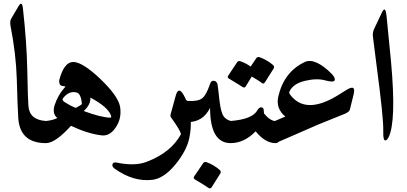

<svg xmlns="http://www.w3.org/2000/svg" viewBox="-20 -761 2208 1041"><path d="M79 -725Q99 -760 104 -718Q125 -532 128 -378Q131 -222 134 -189Q138 -111 229 -105Q260 -103 264 -75Q265 -70 264.5 -60.5Q264 -51 262 -38Q258 -14 251 1Q245 15 229 15Q88 15 79 -121Q77 -152 75 -205Q73 -258 71 -332Q69 -400 60.5 -472Q52 -544 37 -621Q32 -647 42 -662Z M365 -79Q280 15 229 15Q211 15 200 -9Q165 -98 229 -105Q250 -107 265.5 -111.5Q281 -116 291 -121Q261 -145 277 -193Q285 -218 299 -242.5Q313 -267 335 -291Q330 -294 318 -295Q306 -297 303 -307Q300 -319 301 -326Q327 -425 377 -425Q427 -425 524 -333Q620 -241 631 -183Q643 -110 596 -55Q568 -23 531 -27Q455 -36 365 -79ZM470 -232Q473 -195 434 -159Q525 -125 577 -123Q586 -123 582 -134Q567 -180 470 -232ZM391 -176Q424 -193 424 -198Q419 -256 393 -260Q354 -269 323 -230Q313 -218 331 -207Q345 -198 360 -190Q375 -182 391 -176Z M601 153Q586 142 590 129Q594 116 615 121Q712 141 776 116Q907 66 961 -33Q960 -51 909 -122Q902 -130 905 -141L933 -243Q950 -303 985 -228Q1031 -126 1006 -11Q991 58 930 132Q869 206 806 214Q703 226 601 153Z M1160 -300Q1162 -290 1164 -268.5Q1166 -247 1170 -215Q1178 -151 1192 -131Q1207 -110 1236 -104Q1264 -98 1270 -73Q1272 -67 1270.5 -58Q1269 -49 1266 -35Q1254 15 1231 15Q1119 15 1119 -176Q1080 -98 996 -99Q943 -99 933 -149Q926 -190 942 -208Q966 -235 987 -220Q993 -216 996 -214Q1053 -210 1076 -228Q1099 -246 1118 -304Q1125 -326 1141 -323Q1157 -320 1160 -300ZM1082 123Q1088 115 1099 118Q1119 125 1137.5 136Q1156 147 1172 161Q1180 169 1175 179L1127 255Q1120 265 1109 257Q1099 249 1037 212Q1026 205 1033 195Z M1412 -145Q1443 -107 1474 -104Q1502 -101 1506 -84Q1509 -72 1506 -42Q1505 -27 1501.5 -16.5Q1498 -6 1495 1Q1489 15 1474 15Q1418 15 1366 -49Q1304 15 1230 15Q1209 15 1203 -12L1194 -53Q1191 -69 1202 -86Q1213 -104 1230 -105Q1349 -114 1376 -164Q1385 -179 1395 -179Q1410 -179 1410 -162Q1410 -154 1411 -150Q1412 -146 1412 -145ZM1370 -446Q1376 -454 1387 -451Q1407 -444 1426 -433Q1445 -422 1461 -408Q1469 -400 1464 -390L1416 -314Q1408 -303 1398 -312Q1394 -316 1380.5 -324.5Q1367 -333 1345 -346L1312 -292Q1305 -282 1294 -290Q1289 -294 1270.5 -305Q1252 -316 1221 -335Q1210 -341 1218 -352L1266 -424Q1272 -432 1283 -429Q1313 -419 1339 -400Z M1897 -248 1877 -167Q1874 -155 1852 -145Q1842 -141 1805 -126Q1768 -111 1706 -86L1474 15Q1439 15 1429 -34Q1419 -83 1468 -104Q1488 -112 1502.5 -118.5Q1517 -125 1527 -129Q1474 -173 1489 -238Q1520 -372 1633 -425Q1661 -438 1700 -420Q1738 -402 1779 -360Q1800 -338 1794 -325Q1789 -313 1744 -325Q1698 -338 1635 -323Q1569 -308 1549 -264Q1543 -253 1577 -222Q1662 -149 1821 -250Q1832 -257 1841.5 -263Q1851 -269 1858 -273Q1912 -307 1897 -248Z M2050 -692Q2070 -735 2076 -672L2100 -428Q2130 -100 2086 -15Q2076 3 2067 0Q2057 -3 2058 -48Q2059 -86 2050 -173.5Q2041 -261 2023 -396L2002 -562Q1999 -583 2008 -603Z"/></svg>

Font: Amiri
Style: Bold
Weight: 700
Designer: Khaled Hosny
Version: Version 0.113